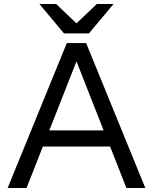

<svg xmlns="http://www.w3.org/2000/svg" viewBox="-20 -934 760 954"><path d="M312 -720H408L702 0H608L527 -206H193L112 0H18ZM495 -286 360 -629 225 -286ZM176 -914H259L360 -818L461 -914H544L422 -768H298Z"/></svg>

Font: Aspekta Variable
Style: Regular
Weight: 400
Designer: Ivo Dolenc
Version: Version 2.100